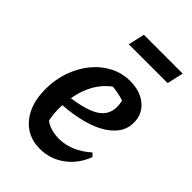

<svg xmlns="http://www.w3.org/2000/svg" viewBox="-212 -787 885 885"><g transform="rotate(45 230.5 -344.5)"><path d="M219 11Q139 11 91 -47Q43 -105 43 -202Q43 -265 62.5 -320Q82 -375 116 -416.5Q150 -458 195.5 -481.5Q241 -505 293 -505Q359 -505 400 -471Q441 -437 441 -381Q441 -339 416.5 -307Q392 -275 348.5 -252.5Q305 -230 246.5 -218Q188 -206 121 -203V-251Q235 -263 285 -292.5Q335 -322 335 -378Q335 -409 323 -436L357 -404Q328 -417 297.5 -423.5Q267 -430 234 -431L268 -439Q230 -415 203.5 -377.5Q177 -340 163.5 -290Q150 -240 150 -178Q150 -153 154.5 -126.5Q159 -100 169 -76L149 -118Q169 -100 194.5 -92Q220 -84 249 -84Q288 -84 327 -100Q366 -116 403 -149L418 -134Q393 -67 339.5 -28Q286 11 219 11ZM169 -620 187 -700H440L422 -620Z"/></g></svg>

Font: Piazzolla Thin
Style: Bold Italic
Weight: 700
Italic angle: -11.3°
Version: Version 2.005